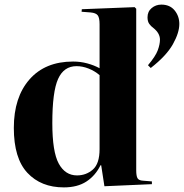

<svg xmlns="http://www.w3.org/2000/svg" viewBox="-20 -799 799 833"><path d="M257 14Q158 14 99 -49Q40 -112 40 -244Q40 -377 108 -454.5Q176 -532 297 -532Q329 -532 358.5 -524Q388 -516 412 -503V-694Q412 -722 404 -732.5Q396 -743 373 -745L334 -748L335 -759L564 -768L571 -761V-60Q571 -36 576.5 -26Q582 -16 601 -15L639 -12V0L433 9L419 -82H416Q394 -37 355 -11.5Q316 14 257 14ZM314 -38Q354 -38 383 -63.5Q412 -89 412 -152V-473Q391 -491 364.5 -501.5Q338 -512 312 -512Q257 -512 232 -456.5Q207 -401 207 -265Q207 -140 235 -89Q263 -38 314 -38ZM634 -504 622 -516Q655 -555 664.5 -581Q674 -607 674 -627Q674 -655 645 -678Q635 -685 627.5 -695.5Q620 -706 620 -724Q620 -749 638 -764Q656 -779 680 -779Q717 -779 737.5 -754Q758 -729 758 -695Q758 -657 730 -607Q702 -557 634 -504Z"/></svg>

Font: Literata 72pt
Style: Bold
Weight: 700
Designer: Latin by Veronika Burian and Jose Scaglione. Greek by Irene Vlachou. Cyrillic by Vera Evstafieva.
Foundry: TypeTogether
Version: Version 3.002